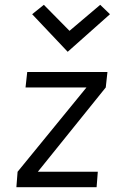

<svg xmlns="http://www.w3.org/2000/svg" viewBox="-20 -777 476 797"><path d="M48 0 53 -64 339 -414H86L93 -478H426L419 -414L137 -64H386L381 0ZM396 -757 436.5 -718 261 -562 113.5 -718 162 -757 268.5 -649Z"/></svg>

Font: Karla
Style: Italic
Weight: 400
Italic angle: -8°
Designer: Jonathan Pinhorn
Version: Version 2.004;gftools[0.9.33]